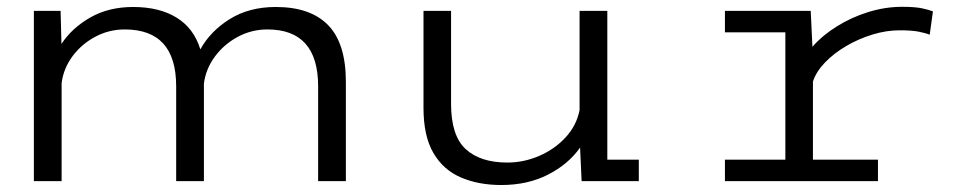

<svg xmlns="http://www.w3.org/2000/svg" viewBox="-20 -532 2865 564"><path d="M79.5 0V-500H158L160.5 -403Q191.5 -450 245.5 -480.8Q299.5 -511.5 371 -511.5Q448 -511.5 498.8 -480.2Q549.5 -449 568.5 -387Q598 -440.5 655 -476Q712 -511.5 790 -511.5Q892 -511.5 944 -458Q996 -404.5 996 -291.5V0H914.5V-278.5Q914.5 -445.5 765.5 -445.5Q719 -445.5 678.5 -423.8Q638 -402 611.2 -365.8Q584.5 -329.5 579 -286.5V0H497.5V-278.5Q497.5 -445.5 346.5 -445.5Q300 -445.5 259.8 -424Q219.5 -402.5 193 -366.8Q166.5 -331 161 -288V0Z M1452.5 11.5Q1385.5 11.5 1333.8 -10.8Q1282 -33 1253 -82.8Q1224 -132.5 1224 -215.5V-500H1305V-227Q1305 -133.5 1348 -94Q1391 -54.5 1470.5 -54.5Q1518.5 -54.5 1563.8 -74Q1609 -93.5 1641.2 -128.2Q1673.5 -163 1682.5 -208.5V-500H1764V-63H1856.5V0H1688.5L1684 -98.5Q1649.5 -49.5 1589.8 -19Q1530 11.5 1452.5 11.5Z M2109.5 0V-63H2287V-437H2109.5V-500H2361.5L2366.5 -394.5Q2395 -427.5 2437.8 -454.2Q2480.5 -481 2530.2 -496.5Q2580 -512 2630 -512Q2668 -512 2688.8 -507.5Q2709.5 -503 2720.5 -498.5L2711 -430Q2700.5 -434.5 2679.5 -438.8Q2658.5 -443 2623 -443Q2583.5 -443 2542.8 -430.5Q2502 -418 2465.8 -396.8Q2429.5 -375.5 2403.5 -348.5Q2377.5 -321.5 2368 -292.5V-63H2559V0Z"/></svg>

Font: Trispace SemiExpanded Light
Style: Regular
Weight: 300
Width: 6
Designer: Tyler Finck
Foundry: Etcetera Type Company
Version: Version 1.210; ttfautohint (v1.8.3)